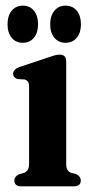

<svg xmlns="http://www.w3.org/2000/svg" viewBox="-20 -660 326 680"><path d="M214.5 -441.5V-81Q214.5 -65.5 218.8 -58.5Q223 -51.5 231.5 -48L249.5 -43.5Q266 -35.5 266 -21Q266 0 241.5 0H55.5Q31 0 31 -21Q31 -35 47.5 -43L66 -48Q74 -51.5 78.5 -58.5Q83 -65.5 83 -81V-352.5Q83 -365.5 79 -370.8Q75 -376 67.5 -378.5L42 -380Q26.5 -385.5 26.5 -399Q26.5 -414 48.5 -422.5L150.5 -456.5Q164.5 -461.5 173.8 -464Q183 -466.5 192 -466.5Q214.5 -466.5 214.5 -441.5ZM60.9 -508.5Q36 -508.5 21.4 -526.2Q6.7 -544 6.7 -574Q6.7 -604 21.4 -622Q36 -640 60.9 -640Q85.9 -640 100.3 -622Q114.8 -604 114.8 -574Q114.8 -544.5 100.3 -526.5Q85.9 -508.5 60.9 -508.5ZM212 -508.5Q187.5 -508.5 172.7 -526.2Q157.8 -544 157.8 -574Q157.8 -604 172.7 -622Q187.5 -640 212 -640Q237.4 -640 252 -622Q266.7 -604 266.7 -574Q266.7 -544.5 252 -526.5Q237.4 -508.5 212 -508.5Z"/></svg>

Font: Fraunces 72pt Soft SemiBold
Style: Regular
Weight: 600
Version: Version 1.000;[b76b70a41]